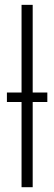

<svg xmlns="http://www.w3.org/2000/svg" viewBox="-20 -780 226 800"><path d="M69.8 0V-355H8.8V-394.5H69.8V-759.8H116.2V-394.5H177.2V-355H116.2V0Z"/></svg>

Font: Open Sans Condensed Light
Style: Regular
Weight: 300
Width: 3
Designer: Monotype Design Team
Foundry: Monotype Imaging Inc.
Version: Version 3.003; ttfautohint (v1.8.4)